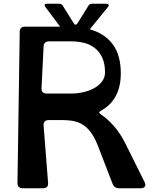

<svg xmlns="http://www.w3.org/2000/svg" viewBox="-20 -1002 867 1022"><path d="M359 -504Q392 -504 424.5 -511.5Q457 -519 482.5 -533.5Q508 -548 523.5 -569Q539 -590 539 -616Q539 -665 523.5 -697Q508 -729 482.5 -748Q457 -767 424.5 -774.5Q392 -782 359 -782H242Q213 -782 212 -754L201 -532Q200 -504 230 -504ZM749 -34Q757 -19 751.5 -9.5Q746 0 729 0H614Q589 0 580 -22L503 -221Q486 -266 466.5 -293.5Q447 -321 423.5 -336.5Q400 -352 372 -357.5Q344 -363 310 -363H241Q211 -363 212 -335L236 -28Q238 0 208 0H101Q73 0 73 -28L85 -832Q85 -860 113 -860H300L222 -964Q209 -982 231 -982H296Q308 -982 314 -972L372 -879Q382 -862 393 -879L451 -972Q457 -982 469 -982H545Q555 -982 558 -977Q561 -972 554 -964L458 -846Q537 -824 580 -766.5Q623 -709 623 -612Q623 -540 596 -490.5Q569 -441 521 -415Q508 -408 508 -403.5Q508 -399 520 -391Q550 -371 584.5 -333Q619 -295 649 -235Z"/></svg>

Font: OpenDyslexic 3
Style: Regular
Weight: 400
Designer: Abelardo Gonzalez
Version: Version 1.000;PS 001.001;hotconv 1.0.56